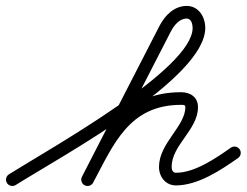

<svg xmlns="http://www.w3.org/2000/svg" viewBox="-39 -585 820 638"><path d="M-15.8 23.2C-9.6 33 3.4 36 13.2 29.8C169.2 -68.3 643.1 -323.8 643.1 -492.3C643.1 -528.3 621.3 -565.3 581.6 -565.3C540 -565.3 509.7 -534.5 491.4 -499.8C491.4 -499.8 491.4 -499.7 491.4 -499.7C491.3 -499.6 491.3 -499.6 491.3 -499.6C405.3 -332.3 319.3 -164.9 233.3 2.4C228 12.7 232.1 25.4 242.4 30.7C252.7 36 265.4 31.9 270.7 21.6C356.7 -145.7 442.7 -313.1 528.7 -480.4C528.7 -480.4 528.7 -480.4 528.6 -480.3C528.6 -480.3 528.6 -480.2 528.6 -480.2C539.1 -500.2 556.6 -523.3 581.6 -523.3C596.7 -523.3 601.1 -503.9 601.1 -492.3C601.1 -354.8 131.2 -94 -9.2 -5.8C-19 0.4 -22 13.4 -15.8 23.2ZM270.5 21.9C339 -106.5 390.4 -236.6 562.8 -236.6C569.8 -236.6 576.9 -237.2 576.9 -228.9C576.9 -165.3 489.3 -109.1 489.3 -30.3C489.3 2.2 511.2 31.1 545.5 31.1C618.9 31.1 694.4 -19.5 752 -59.8C761.5 -66.5 763.9 -79.5 757.2 -89C750.5 -98.5 737.5 -100.9 728 -94.2C678.6 -59.6 608.8 -10.9 545.5 -10.9C535.1 -10.9 531.3 -21.2 531.3 -30.3C531.3 -103 618.9 -153.8 618.9 -228.9C618.9 -262.3 593.5 -278.6 562.8 -278.6C371.2 -278.6 310.2 -141.7 233.5 2.1C228 12.3 231.9 25.1 242.1 30.5C252.3 36 265.1 32.1 270.5 21.9Z"/></svg>

Font: FRB American Cursive Guidelines Arrows Medium
Style: Italic
Weight: 500
Italic angle: -25°
Version: Version 2.0;Modular Font Editor K font №1